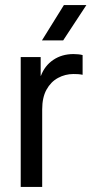

<svg xmlns="http://www.w3.org/2000/svg" viewBox="-20 -740 365 760"><path d="M62 0V-514H141V-440H142Q157 -480 191 -503Q225 -526 271 -526Q281 -526 290.5 -525Q300 -524 307 -522V-444Q297 -446 289 -446.5Q281 -447 271 -447Q238 -447 209.5 -431.5Q181 -416 164 -385Q147 -354 147 -307V0ZM233 -720H322L230 -580H146Z"/></svg>

Font: TikTok Sans 24pt
Style: Regular
Weight: 400
Version: Version 4.000